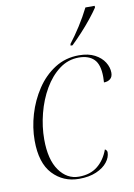

<svg xmlns="http://www.w3.org/2000/svg" viewBox="-86 -811 611 877"><g transform="rotate(-10 219.0 -373.0)"><path d="M209 10Q136 10 87.5 -41.5Q39 -93 39 -197Q39 -257 57 -318Q75 -379 109.5 -431Q144 -483 193.5 -514.5Q243 -546 305 -546Q349 -546 378.5 -530.5Q408 -515 423 -491Q438 -467 438 -442Q438 -423 426.5 -413.5Q415 -404 397 -404Q397 -409 397.5 -415.5Q398 -422 398 -429Q398 -487 373.5 -511.5Q349 -536 303 -536Q253 -536 212.5 -505.5Q172 -475 143 -425Q114 -375 98.5 -314.5Q83 -254 83 -195Q83 -101 119 -50.5Q155 0 210 0Q263 0 297 -27.5Q331 -55 348 -102Q352 -100 355 -96Q358 -92 358 -87Q358 -64 340.5 -41.5Q323 -19 289.5 -4.5Q256 10 209 10ZM277 -604Q302 -636 327.5 -676Q353 -716 373 -756H416V-748Q402 -727 380 -699.5Q358 -672 332.5 -644.5Q307 -617 285 -596H276Z"/></g></svg>

Font: Noto Serif Display ExtraLight
Style: Italic
Weight: 200
Italic angle: -12°
Designer: Monotype Design Team
Foundry: Monotype Imaging Inc.
Version: Version 2.009